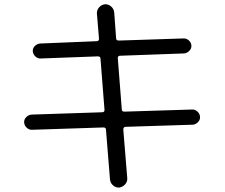

<svg xmlns="http://www.w3.org/2000/svg" viewBox="-20 -804 1040 889"><path d="M128.9 -203.1Q115.2 -202.1 104 -212.4Q92.8 -222.7 91.8 -236.8Q90.8 -251 101.6 -261.7Q112.3 -272.5 126 -273.4L453.1 -284.2Q463.9 -284.2 463.9 -294.9L445.3 -532.2Q445.3 -543 432.6 -543L168.9 -533.2Q155.3 -532.2 144 -542.5Q132.8 -552.7 131.8 -566.9Q130.9 -581.1 141.6 -591.3Q152.3 -601.6 166 -602.5L427.7 -613.3Q437.5 -613.3 438.5 -624L428.7 -741.2Q427.7 -756.8 438.5 -769.5Q449.2 -782.2 465.8 -784.2Q481.4 -785.2 494.1 -774.4Q506.8 -763.7 508.8 -747.1L517.6 -627Q517.6 -616.2 530.3 -616.2L829.1 -626Q842.8 -627 854 -617.2Q865.2 -607.4 866.2 -593.3Q867.2 -579.1 856.4 -568.4Q845.7 -557.6 832 -556.6L536.1 -545.9Q525.4 -545.9 525.4 -535.2L543.9 -297.9Q543.9 -287.1 555.7 -287.1L869.1 -296.9Q882.8 -297.9 894 -287.6Q905.3 -277.3 906.2 -263.2Q907.2 -249 896.5 -238.3Q885.7 -227.5 872.1 -226.6L562.5 -216.8Q551.8 -216.8 550.8 -205.1L569.3 21.5Q570.3 37.1 559.6 49.3Q548.8 61.5 532.2 64.5Q516.6 65.4 503.9 54.7Q491.2 43.9 489.3 27.3L470.7 -203.1Q470.7 -213.9 459 -213.9Z"/></svg>

Font: Rounded-X Mgen+ 1m regular
Style: Regular
Weight: 400
Designer: [Source Han Sans]
Ryoko NISHIZUKA  (kana & ideographs); Paul D. Hunt (Latin, Greek & Cyrillic); Wenlong ZHANG  (bopomofo
Version: Version 1.059.20150602